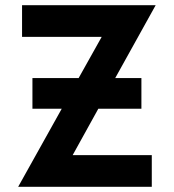

<svg xmlns="http://www.w3.org/2000/svg" viewBox="-20 -720 670 740"><path d="M65 -700V-578H372L283 -419H105V-301H218L50 0H565V-122H260L359 -301H525V-419H424L580 -700Z"/></svg>

Font: KT Kiyosuna Sans Bold
Style: Regular
Weight: 700
Designer: [Zen Kaku Gothic] Yoshimichi Ohira
Version: Version 1.010;Glyphs 3.1.2 (3151)